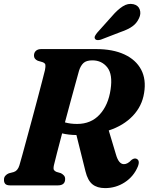

<svg xmlns="http://www.w3.org/2000/svg" viewBox="-20 -952 763 986"><path d="M688 -97Q666.5 -45.5 620.8 -15.8Q575 14 519.5 14Q479 14 454.8 -5.5Q430.5 -25 419 -72L372.5 -258.5Q332 -259 299 -267Q284.5 -212 273 -167.8Q261.5 -123.5 257 -104Q253 -85.5 257 -79.2Q261 -73 269.5 -69.5L293 -62.5Q303 -57 308.8 -50.2Q314.5 -43.5 314.5 -32.5Q314.5 0 277 0H32.5Q13.5 0 6.8 -8Q0 -16 0.5 -28.5Q0 -41 7.5 -49.5Q15 -58 25.5 -62L50.5 -68.5Q71 -75 79.5 -102.5Q84.5 -119 94.8 -156.5Q105 -194 118.5 -243.5Q132 -293 146.5 -346.8Q161 -400.5 174.2 -450.5Q187.5 -500.5 197.2 -538.2Q207 -576 211 -592.5Q214.5 -611 213 -619.5Q211.5 -628 198 -633L174 -640Q154 -649 154.5 -667Q154.5 -681.5 164.2 -690.8Q174 -700 192 -700H473Q559.5 -700 618.8 -672.5Q678 -645 704.8 -594.5Q731.5 -544 720 -474.5Q709.5 -407 662 -357Q614.5 -307 538.5 -282L575.5 -158.5Q589.5 -109 616.5 -109Q635.5 -109 655 -130.5Q660 -134.5 666.8 -137Q673.5 -139.5 680 -137Q700.5 -129 688 -97ZM386 -589.5Q381 -571.5 369.5 -529.8Q358 -488 343.2 -433.8Q328.5 -379.5 313.5 -323.5Q341.5 -315.5 376 -315.5Q447.5 -315.5 492 -364Q536.5 -412.5 548 -493Q559.5 -570 531 -606Q502.5 -642 454.5 -642Q423 -642 408.5 -628.2Q394 -614.5 386 -589.5ZM556 -870Q583.5 -902 610.2 -919.2Q637 -936.5 665 -930.5Q690.5 -924.5 697.8 -902.8Q705 -881 694 -858.5Q682 -832 659 -816Q636 -800 600.5 -788L498 -748.5Q488.5 -745.5 479.8 -746.2Q471 -747 467.5 -753.5Q464 -760 468.2 -768Q472.5 -776 479.5 -784.5Z"/></svg>

Font: Fraunces 72pt S050
Style: Bold Italic
Weight: 700
Italic angle: -16°
Version: Version 1.000; ttfautohint (v1.8.3)